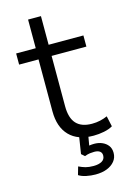

<svg xmlns="http://www.w3.org/2000/svg" viewBox="-126 -704 658 965"><g transform="rotate(-15 202.5 -221.0)"><path d="M289 8Q207 8 163.5 -37Q120 -82 120 -164V-434H19V-492H121V-641H188V-492H369V-434H188V-172Q188 -111 215 -81.5Q242 -52 297 -52Q319 -52 339 -56.5Q359 -61 377 -69L389 -14Q371 -3 343.5 2.5Q316 8 289 8ZM248 199Q224 199 200 194Q176 189 161 179L173 137Q192 146 208.5 150.5Q225 155 249 155Q276 155 292.5 145.5Q309 136 309 116Q309 102 299 94.5Q289 87 270 87Q260 87 247.5 88.5Q235 90 220 96L203 81L218 -14H265L252 62L230 55Q242 52 255 50Q268 48 280 48Q303 48 321.5 56Q340 64 351.5 79Q363 94 363 117Q363 142 348 160.5Q333 179 307.5 189Q282 199 248 199Z"/></g></svg>

Font: Nunito Sans 8pt Light
Style: Regular
Weight: 300
Version: Version 3.101;gftools[0.9.27]